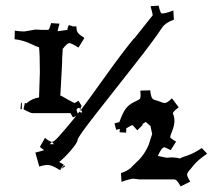

<svg xmlns="http://www.w3.org/2000/svg" viewBox="-20 -689 756 682"><path d="M456.5 -551.8 522.5 -634.8Q522.5 -640.1 514.6 -667L543.5 -668.9Q549.8 -641.1 554.7 -641.1Q569.3 -641.1 595.7 -651.9L597.7 -619.1Q568.8 -609.4 555.7 -590.8Q528.8 -548.8 451.9 -451.4Q375 -354 315.2 -277.3Q255.4 -200.7 255.4 -191.7Q255.4 -182.6 232.7 -156Q210 -129.4 190.4 -113.8L206.5 -104L192.4 -85Q164.6 -103 150.1 -103Q135.7 -103 119.6 -97.2L105.5 -147Q111.8 -148.4 118.7 -150.4L130.9 -153.8Q135.7 -155.3 136.7 -155.8Q135.7 -156.7 121.6 -167L139.6 -199.2Q157.2 -185.1 164.6 -185.1L156.7 -176.8H171.4L164.6 -185.1Q171.9 -185.1 189 -204.3Q206.1 -223.6 214.8 -233.9Q223.6 -244.1 235.6 -258.8Q247.6 -273.4 250.5 -276.9L238.8 -272Q230.5 -286.6 230.5 -287.1H96.7Q89.4 -287.1 76.7 -293.9Q64 -300.8 63.5 -300.8L68.4 -323.2Q72.8 -321.8 73.7 -321.8Q94.7 -339.8 118.7 -342.8L121.6 -432.1Q121.6 -495.1 118.7 -521Q111.8 -522.5 87.2 -534.2Q62.5 -545.9 31.7 -549.8L32.7 -580.1Q55.7 -577.1 65.4 -577.1L106.4 -584L126.5 -583H151.4Q154.8 -583 161.6 -606.9L191.4 -605Q187 -589.8 184.6 -578.1L220.7 -583Q219.7 -584 219.7 -586.9Q219.7 -589.8 224.6 -600.1L239.7 -595.2H251.5Q251.5 -579.1 257.1 -572Q262.7 -564.9 279.8 -554.2L258.8 -520Q232.9 -536.1 226.1 -536.1Q219.2 -536.1 202.6 -515.1V-509.8L200.7 -479V-466.8L194.3 -349.1H195.8Q197.3 -349.1 201.2 -346.7Q216.8 -337.4 241.7 -324.2L245.6 -323.2L258.8 -331.1L270.5 -312Q269.5 -311 268.6 -311L265.6 -301.8L260.7 -306.2Q258.8 -305.2 256.3 -305.2L251.5 -298.8L256.3 -285.2L262.7 -293V-291L268.6 -289.1Q271.5 -289.1 271.5 -291Q271.5 -293 267.6 -298.8Q288.6 -326.2 353.5 -417Q418.5 -507.8 456.5 -553.2ZM573.7 -128.9 589.4 -129.9Q607.4 -129.9 618.7 -126Q623.5 -129.4 645.5 -136.5Q667.5 -143.6 696.8 -163.1L715.8 -143.1Q684.1 -121.6 669.4 -104L658.7 -90.8Q644.5 -75.7 644.5 -68.8Q644.5 -62 655.8 -43.9L621.6 -26.9Q613.3 -42 608.4 -46.9Q603.5 -51.8 597.7 -51.8H474.6L454.6 -54.2Q442.4 -54.2 411.6 -43L409.7 -74.2Q438 -83 451.7 -100.1Q453.1 -102.1 464.8 -112.8Q495.1 -140.1 510.7 -181.2L509.8 -180.2L520.5 -212.9L514.6 -241.2L497.6 -255.9L485.4 -248L487.8 -246.1L467.8 -226.1Q451.7 -244.1 449.7 -245.1L427.7 -232.9Q428.7 -231.9 428.7 -230L427.7 -217.8L404.8 -219.2Q404.8 -222.7 405.3 -226.3Q405.8 -230 405.8 -231L392.6 -228L386.7 -251Q400.9 -254.9 402.3 -254.9H403.8Q416.5 -290.5 428 -304.7Q439.5 -318.8 456.8 -326.7Q474.1 -334.5 476.8 -338.1Q479.5 -341.8 479.5 -351.1L478.5 -367.2L513.7 -368.2Q515.6 -339.8 526.4 -335Q530.8 -333.5 537.1 -331.8Q543.5 -330.1 546.4 -328.1V-329.1Q557.6 -323.2 565.7 -323.2Q573.7 -323.2 590.8 -339.8L614.7 -308.1Q596.7 -293.9 593.8 -287.1Q599.6 -274.4 599.6 -259Q599.6 -243.7 592 -224.9Q584.5 -206.1 584.5 -202.1Q584.5 -198.2 605.5 -186L586.4 -155.8L564.5 -166Q554.2 -166 540.5 -134.8H542.5L570.8 -128.9ZM54.7 -324.2 57.6 -323.2V-300.8L52.7 -301.8ZM211.4 -98.1 197.8 -88.9 207.5 -102.1ZM265.6 -301.8Q268.6 -298.8 262.7 -293ZM193.4 -85.9 197.8 -88.9 194.3 -84ZM445.8 -245.1Q446.3 -245.1 447.3 -245.6Z"/></svg>

Font: Eater Caps
Style: Regular
Weight: 400
Version: Version 001.002